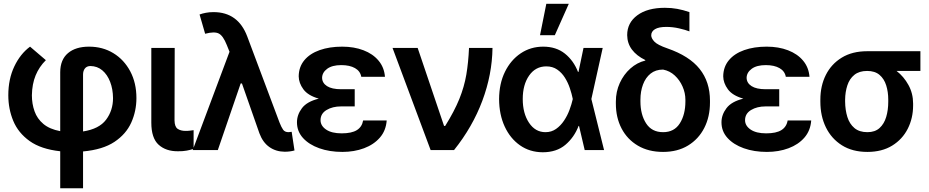

<svg xmlns="http://www.w3.org/2000/svg" viewBox="-20 -802 4966 1026"><path d="M301.8 204.1V6.3Q199.2 -4.9 138.4 -48.3Q77.6 -91.8 51 -155.8Q24.4 -219.7 24.4 -293Q24.4 -379.4 56.4 -446.8Q88.4 -514.2 140.6 -552.7L225.1 -480.5Q189.5 -445.3 170.4 -399.2Q151.4 -353 150.4 -293Q150.4 -247.1 164.6 -207.3Q178.7 -167.5 211.9 -139.6Q245.1 -111.8 301.8 -101.1V-416.5Q302.2 -483.4 343.3 -518.1Q384.3 -552.7 455.6 -552.7Q528.8 -552.7 585.9 -517.8Q643.1 -482.9 676 -420.9Q709 -358.9 709 -277.8Q709 -208.5 681.4 -147Q653.8 -85.4 591.6 -43.9Q529.3 -2.4 423.8 7.3V204.1ZM423.8 -403.3V-99.6Q509.8 -112.8 546.9 -162.4Q584 -211.9 584 -277.8Q583.5 -325.7 568.6 -364.5Q553.7 -403.3 526.9 -426Q500 -448.7 462.9 -449.2Q443.4 -448.7 433.6 -436Q423.8 -423.3 423.8 -403.3Z M788.6 -545.9H913.6L912.6 -158.7Q913.1 -124.5 929.4 -113.5Q945.8 -102.5 971.7 -102.5Q984.9 -102.5 996.1 -104Q1007.3 -105.5 1014.6 -106.4V-6.3Q998.5 -1 977.3 2.9Q956.1 6.8 930.7 6.3Q866.7 6.8 827.6 -28.6Q788.6 -64 788.6 -147Z M1009.8 0 1206.5 -525.4 1191.9 -561.5Q1172.4 -610.8 1149.2 -622.8Q1126 -634.8 1076.2 -621.6L1046.4 -724.6Q1061 -730 1079.8 -733.6Q1098.6 -737.3 1121.1 -737.3Q1252.4 -737.3 1301.3 -606.9L1473.6 -147.5Q1483.4 -122.6 1492.7 -109.1Q1502 -95.7 1522 -95.7Q1532.2 -96.2 1538.6 -97.7L1553.7 2Q1530.3 8.8 1501 8.8Q1454.1 8.3 1419.2 -16.4Q1384.3 -41 1366.2 -89.8L1272.9 -356H1266.1L1144 0Z M1802.7 -325.2H1875.5V-233.4H1802.7Q1756.8 -233.4 1724.9 -214.1Q1692.9 -194.8 1692.9 -159.7Q1692.9 -129.9 1722.7 -109.6Q1752.4 -89.4 1805.7 -89.4Q1859.4 -89.4 1887 -106.7Q1914.6 -124 1920.4 -158.2H2046.4Q2042.5 -104 2010 -66.7Q1977.5 -29.3 1925.3 -9.8Q1873 9.8 1809.6 9.8Q1740.7 9.8 1686 -9.8Q1631.3 -29.3 1599.1 -64.7Q1566.9 -100.1 1566.9 -148.4Q1566.9 -188.5 1593.5 -223.9Q1620.1 -259.3 1683.6 -274.9Q1625.5 -291.5 1601.1 -325Q1576.7 -358.4 1576.2 -394Q1576.7 -444.3 1606.2 -480Q1635.7 -515.6 1688.2 -534.2Q1740.7 -552.7 1808.6 -552.7Q1872.1 -552.7 1922.4 -533.4Q1972.7 -514.2 2002.9 -478Q2033.2 -441.9 2037.1 -391.6H1910.6Q1905.3 -421.9 1877 -438Q1848.6 -454.1 1803.7 -454.1Q1754.9 -454.1 1728.3 -434.3Q1701.7 -414.6 1701.2 -386.2Q1701.7 -358.4 1727.5 -341.8Q1753.4 -325.2 1802.7 -325.2Z M2281.2 0 2077.6 -545.9H2211.9L2353 -128.9H2358.9Q2408.2 -208 2434.6 -273.2Q2460.9 -338.4 2471.9 -403.1Q2482.9 -467.8 2486.3 -545.9H2611.8Q2609.9 -403.8 2557.6 -263.9Q2505.4 -124 2406.2 0Z M2879.9 11.7Q2811 11.2 2758.8 -25.4Q2706.5 -62 2677 -125.7Q2647.5 -189.5 2647 -272.5Q2647.5 -355.5 2678.5 -418.5Q2709.5 -481.4 2762.7 -517.1Q2815.9 -552.7 2882.8 -552.7Q2952.1 -552.7 2998.8 -515.4Q3045.4 -478 3068.8 -417.5H3071.3L3098.1 -545.9H3200.7L3140.1 -272.9L3208 0H3104.5L3074.2 -128.9H3071.8Q3048.3 -67.9 3001.2 -28.1Q2954.1 11.7 2879.9 11.7ZM2773.4 -272.9Q2773.4 -196.3 2806.9 -146Q2840.3 -95.7 2895 -95.7Q2926.8 -95.7 2951.4 -113Q2976.1 -130.4 2994.1 -157.5Q3012.2 -184.6 3023.4 -215.1Q3034.7 -245.6 3040.5 -271.5V-272.9V-274.4Q3035.2 -300.8 3025.1 -330.8Q3015.1 -360.8 2998.5 -387.2Q2981.9 -413.6 2957.5 -430.4Q2933.1 -447.3 2899.4 -447.3Q2841.8 -447.3 2807.6 -398.4Q2773.4 -349.6 2773.4 -272.9ZM2865.7 -613.8 2899.4 -781.7H3019.5L2944.8 -613.8Z M3331.5 -614.3Q3331.5 -680.2 3385.5 -720.2Q3439.5 -760.3 3532.7 -760.3Q3568.4 -760.3 3599.1 -754.6Q3629.9 -749 3664.1 -737.3V-634.3Q3642.6 -642.6 3608.9 -650.4Q3575.2 -658.2 3540.5 -658.2Q3500 -658.2 3480 -646Q3460 -633.8 3460 -613.3Q3460 -597.2 3477.1 -579.3Q3494.1 -561.5 3546.4 -543.5Q3663.6 -502.9 3718.8 -433.6Q3773.9 -364.3 3773.9 -264.2V-254.4Q3773.9 -177.7 3743.4 -118.2Q3712.9 -58.6 3656.7 -24.4Q3600.6 9.8 3523.4 9.8Q3445.3 9.8 3388.7 -23.7Q3332 -57.1 3301.5 -115.5Q3271 -173.8 3271 -249V-258.8Q3271 -312.5 3292 -358.4Q3313 -404.3 3348.6 -436Q3384.3 -467.8 3428.7 -478.5L3427.7 -481.4Q3381.8 -503.9 3356.9 -537.1Q3332 -570.3 3331.5 -614.3ZM3402.3 -269V-260.3Q3402.3 -189.9 3432.6 -142.8Q3462.9 -95.7 3523.4 -95.7Q3583 -95.7 3612.8 -142.8Q3642.6 -189.9 3642.6 -260.3V-269Q3642.6 -305.2 3627.4 -339.6Q3612.3 -374 3585.7 -398.7Q3559.1 -423.3 3523.4 -430.2Q3483.4 -430.2 3456.5 -408.7Q3429.7 -387.2 3416 -350.3Q3402.3 -313.5 3402.3 -269Z M4071.3 -325.2H4144V-233.4H4071.3Q4025.4 -233.4 3993.4 -214.1Q3961.4 -194.8 3961.4 -159.7Q3961.4 -129.9 3991.2 -109.6Q4021 -89.4 4074.2 -89.4Q4127.9 -89.4 4155.5 -106.7Q4183.1 -124 4189 -158.2H4314.9Q4311 -104 4278.6 -66.7Q4246.1 -29.3 4193.8 -9.8Q4141.6 9.8 4078.1 9.8Q4009.3 9.8 3954.6 -9.8Q3899.9 -29.3 3867.7 -64.7Q3835.4 -100.1 3835.4 -148.4Q3835.4 -188.5 3862.1 -223.9Q3888.7 -259.3 3952.1 -274.9Q3894 -291.5 3869.6 -325Q3845.2 -358.4 3844.7 -394Q3845.2 -444.3 3874.8 -480Q3904.3 -515.6 3956.8 -534.2Q4009.3 -552.7 4077.1 -552.7Q4140.6 -552.7 4190.9 -533.4Q4241.2 -514.2 4271.5 -478Q4301.8 -441.9 4305.7 -391.6H4179.2Q4173.8 -421.9 4145.5 -438Q4117.2 -454.1 4072.3 -454.1Q4023.4 -454.1 3996.8 -434.3Q3970.2 -414.6 3969.7 -386.2Q3970.2 -358.4 3996.1 -341.8Q4022 -325.2 4071.3 -325.2Z M4363.8 -258.8V-269.5Q4363.8 -343.3 4393.1 -401.6Q4422.4 -460 4478.3 -494.1Q4534.2 -528.3 4613.8 -528.3H4898.4V-422.9H4771Q4809.6 -393.1 4834.5 -347.9Q4859.4 -302.7 4859.4 -249V-238.3Q4859.4 -170.4 4830.8 -114Q4802.2 -57.6 4747.6 -23.9Q4692.9 9.8 4615.2 9.8Q4535.2 9.8 4479 -25.6Q4422.9 -61 4393.3 -121.6Q4363.8 -182.1 4363.8 -258.8ZM4496.1 -269.5V-258.8Q4496.6 -213.9 4508.1 -177Q4519.5 -140.1 4545.7 -117.9Q4571.8 -95.7 4615.2 -95.7Q4655.8 -95.7 4680.2 -117.9Q4704.6 -140.1 4715.6 -177Q4726.6 -213.9 4726.6 -258.8V-269.5Q4726.6 -311 4715.6 -345.9Q4704.6 -380.9 4679.9 -401.9Q4655.3 -422.9 4613.8 -422.9Q4571.3 -422.9 4545.4 -401.9Q4519.5 -380.9 4508.1 -345.9Q4496.6 -311 4496.1 -269.5Z"/></svg>

Font: Inter Tight SemiBold
Style: Regular
Weight: 600
Designer: Rasmus Andersson
Foundry: rsms
Version: Version 3.004; ttfautohint (v1.8.4.7-5d5b)